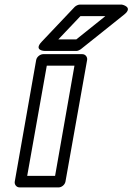

<svg xmlns="http://www.w3.org/2000/svg" viewBox="-20 -788 575 833"><path d="M219 -25H98L183 -503H303ZM235 25C246 25 261 15 264 0L358 -528C360 -539 352 -553 337 -553H167C156 -553 140 -543 137 -528L44 0C42 11 50 25 65 25ZM329 -718H437L311 -617H233ZM326 -768C320 -768 310 -764 304 -758L161 -607C124 -568 174 -567 174 -567H312C317 -567 324 -570 330 -574L519 -725C560 -758 509 -768 509 -768Z"/></svg>

Font: Asimov
Style: XWidOuIt
Weight: 500
Designer: Google
Version: Version 2.000980; 2014